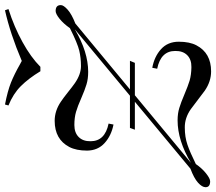

<svg xmlns="http://www.w3.org/2000/svg" viewBox="-110 -796 878 781"><g transform="rotate(-90 329.5 -405.0)"><path d="M675.8 -618.2Q700.2 -618.2 699.7 -596.7Q699.7 -585.9 681.2 -569.3Q662.6 -552.7 625 -538.1L356.9 -315.9H473.1L464.8 -295.9H333L58.1 -67.9Q148.9 -122.1 231 -122.1Q258.8 -122.1 281.2 -115.2Q303.7 -108.4 336.9 -94.2Q370.1 -80.1 392.6 -73.2Q416 -66.4 447.3 -65.9Q478.5 -65.4 496.1 -83Q513.7 -100.6 513.2 -131.8Q513.2 -190.4 440.9 -205.1L444.8 -225.1Q490.2 -216.8 520.5 -189.5Q550.8 -162.1 550.8 -117.2Q550.8 -73.2 536.1 -45.4Q504.9 14.2 430.2 14.2Q389.2 14.2 352.1 -11.2Q336.4 -22.5 314 -40Q291.5 -57.6 276.4 -68.4Q240.7 -93.3 201.7 -92.8Q163.1 -92.8 131.8 -82Q100.6 -71.3 53.2 -47.9Q35.2 -22 14.6 -5.9Q-5.9 10.3 -17.1 10.3Q-41 10.3 -41 -8.3Q-41 -22.5 -22.5 -39.1Q-3.9 -55.7 34.2 -69.8L306.6 -295.9H192.9L200.2 -315.9H331.1L601.1 -540Q509.3 -485.8 428.2 -485.8Q399.4 -485.8 377 -492.7Q354.5 -499.5 321.8 -513.7Q289.1 -528.3 265.6 -535.2Q242.2 -542 211.9 -542Q180.7 -542 163.1 -524.4Q145.5 -506.8 146 -476.1Q146 -417.5 217.8 -402.8L213.9 -382.8Q168.9 -391.6 138.7 -418.9Q108.4 -446.3 107.9 -490.2Q107.9 -534.2 122.6 -562.5Q153.8 -622.1 229 -622.1Q270 -622.1 307.1 -596.7Q323.2 -585.9 345.7 -567.9Q368.2 -549.8 382.8 -539.6Q418.5 -515.1 451.7 -515.1Q484.9 -515.1 514.2 -522Q543.5 -528.8 606 -560.1Q624 -585.9 644 -602.1Q664.1 -618.2 675.8 -618.2ZM678.7 -824.2 683.6 -810.1Q611.3 -787.1 549.3 -752.9Q487.3 -718.8 448.7 -680.2H430.7Q401.4 -728.5 370.1 -759.8Q338.9 -791 291.5 -810.1L295.4 -824.2Q350.6 -813.5 384.8 -799.8Q418.9 -786.1 459 -763.2L472.7 -755.9Q584 -803.2 678.7 -824.2Z"/></g></svg>

Font: PlayfairDisplaySC-Italic
Style: Italic
Weight: 400
Italic angle: -14°
Designer: Claus Eggers Sørensen
Foundry: Claus Eggers Sørensen
Version: Version 1.004;PS 001.004;hotconv 1.0.70;makeotf.lib2.5.58329